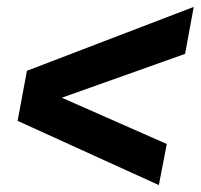

<svg xmlns="http://www.w3.org/2000/svg" viewBox="-20 -602 581 556"><path d="M440 -66 31 -252 58 -397 541 -582 516 -446 159 -319 463 -185Z"/></svg>

Font: Argentum Novus
Style: Bold Italic
Weight: 700
Designer: Julieta Ulanovsky (font) & Cristiano Sobral (main changes)
Foundry: Julieta Ulanovsky (font) & Cristiano Sobral (main changes)
Version: Version 3.00;November 27, 2020;FontCreator 13.0.0.2655 64-bi